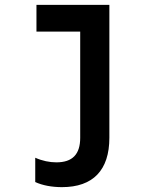

<svg xmlns="http://www.w3.org/2000/svg" viewBox="-20 -560 640 790"><path d="M430 7V-540H130V-430H310V7C310 75 278 108 212 108C184 108 154 102 125 89V189C155 203 194 210 235 210C363 210 430 140 430 7Z"/></svg>

Font: CommitMono
Style: 700Regular
Weight: 700
Monospace: yes
Designer: Eigil Nikolajsen
Foundry: Eigil Nikolajsen
Version: Version 1.143